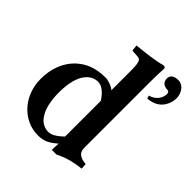

<svg xmlns="http://www.w3.org/2000/svg" viewBox="-192 -834 982 982"><g transform="rotate(45 299.5 -343.0)"><path d="M444 -583C444 -648 447 -688 447 -688C447 -695 440 -698 431 -698C406 -688 304 -675 263 -672L266 -643C266 -640 269 -638 272 -638L304 -636C324 -636 334 -628 334 -563V-419C320 -433 285 -444 269 -444C192 -444 146 -422 105 -384C59 -338 37 -276 37 -205C37 -81 125 10 231 10C273 10 298 -2 336 -35L334 12H368C401 -5 444 -21 510 -28L508 -59C455 -64 444 -85 444 -115ZM334 -343V-84C298 -50 276 -40 256 -40C199 -40 152 -96 152 -222C152 -367 214 -402 255 -402C286 -402 312 -376 334 -343ZM539 -698C503 -698 492 -680 492 -664C492 -648 497 -623 538 -623C545 -623 549 -615 549 -605C549 -582 531 -545 489 -536L493 -519C584 -524 599 -599 599 -625C599 -661 577 -698 539 -698Z"/></g></svg>

Font: Libertinus Serif Semibold
Style: Regular
Weight: 600
Designer: Philipp H. Poll, Khaled Hosny
Foundry: Caleb Maclennan
Version: Version 7.050;RELEASE